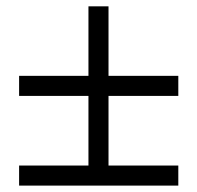

<svg xmlns="http://www.w3.org/2000/svg" viewBox="-20 -620 620 603"><path d="M257.8 -100.1V-318.8H40V-381.8H257.8V-600.1H320.8V-381.8H540V-318.8H320.8V-100.1H540V-37.1H40V-100.1Z"/></svg>

Font: Abel
Style: Regular
Weight: 400
Designer: Matthew Desmond
Foundry: Matthew Desmond
Version: Version 1.002